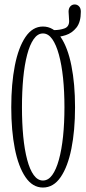

<svg xmlns="http://www.w3.org/2000/svg" viewBox="-20 -830 386 861"><path d="M172.5 11Q126 11 94.2 -35.8Q62.5 -82.5 46.5 -163.5Q30.5 -244.5 30.5 -349Q30.5 -454 46.5 -535.5Q62.5 -617 94.2 -664Q126 -711 172.5 -711Q220 -711 252 -664Q284 -617 300.2 -535.5Q316.5 -454 316.5 -349Q316.5 -244.5 300.2 -163.5Q284 -82.5 252 -35.8Q220 11 172.5 11ZM172.5 -20.5Q196.5 -20.5 214.2 -45Q232 -69.5 244.2 -114Q256.5 -158.5 262.8 -218.5Q269 -278.5 269 -349Q269 -419.5 262.8 -479.8Q256.5 -540 244.2 -584.8Q232 -629.5 214.2 -654.8Q196.5 -680 172.5 -680Q149 -680 131.2 -654.8Q113.5 -629.5 101.8 -584.8Q90 -540 84.2 -479.8Q78.5 -419.5 78.5 -349Q78.5 -278.5 84.2 -218.5Q90 -158.5 101.8 -114Q113.5 -69.5 131.2 -45Q149 -20.5 172.5 -20.5ZM222 -663.5V-695Q248 -695 269 -702.5Q290 -710 290 -735.5Q290 -745 288.8 -757Q287.5 -769 287.5 -777.5Q287.5 -792.5 295.2 -801.2Q303 -810 315 -810Q326.5 -810 334.5 -801.5Q342.5 -793 342.5 -777.5Q342.5 -731 322.8 -706.2Q303 -681.5 275 -672.5Q247 -663.5 222 -663.5Z"/></svg>

Font: Imbue Thin 10pt ExtraLight
Style: Regular
Weight: 250
Version: Version 1.102